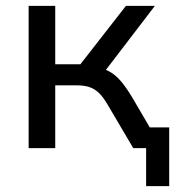

<svg xmlns="http://www.w3.org/2000/svg" viewBox="-20 -507 614 657"><path d="M480 130V0H442V-71H559V130ZM78 0V-487H169V-287H255L411 -487H510L328 -249L305 -277Q332 -274 353 -263Q374 -252 393 -230Q412 -208 434 -171L534 0H436L350 -146Q334 -174 319 -188.5Q304 -203 286 -209Q268 -215 242 -215H169V0Z"/></svg>

Font: Nunito Sans 12pt Medium
Style: Regular
Weight: 500
Designer: Vernon Adams
Foundry: Vernon Adams
Version: Version 3.101;gftools[0.9.27]